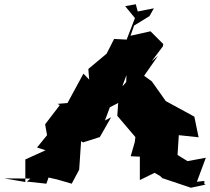

<svg xmlns="http://www.w3.org/2000/svg" viewBox="-45 -864 987 902"><path d="M678 -825 602 -810 593 -844 543 -835 589 -779 550 -678 491 -681 456 -612 370 -540 374 -490 347 -518 272 -380 225 -376 235 -371V-369L167 -280L176 -229L129 -171L169 -158L74 -115V-9L-25 -26L98 -25L81 -11L173 -1L183 -30L223 -21L292 -1L327 -67L336 -201L345 -195L424 -220L477 -313L448 -298L471 -360L560 -406L531 -463L549 -511L548 -479L527 -454L512 -406L506 -320L591 -220L588 -196L569 -130L612 -128V-18L681 -52L706 -38L718 -27L852 18L921 3L915 0V-14L880 -10L922 -123L836 -107L789 -136L795 -229L888 -219L868 -316L837 -333C802 -352 768 -370 734 -389L668 -482L632 -508L697 -601L668 -577L720 -646L722 -657L662 -717L568 -696L585 -744L657 -788Z"/></svg>

Font: Hussar Lance
Style: ExBdObl
Weight: 700
Foundry: Cannot Into Space Fonts, PlusOne Fonts
Version: Version 2.270